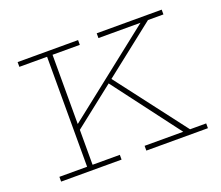

<svg xmlns="http://www.w3.org/2000/svg" viewBox="-94 -660 912 794"><g transform="rotate(-20 362.5 -263.0)"><path d="M190 -170 183 -190 583 -505H398V-526H684V-505H616ZM50 0V-21H172V-505H50V-526H316V-505H196V-21H316V0ZM425 0V-21H595L370 -319L386 -334L625 -21H696V0Z"/></g></svg>

Font: Hepta Slab ExtraLight
Style: Regular
Weight: 200
Designer: Michael LaGattuta
Foundry: Michael LaGattuta
Version: Version 1.100